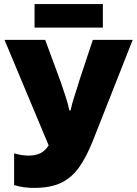

<svg xmlns="http://www.w3.org/2000/svg" viewBox="-20 -909 669 939"><path d="M147 10Q124 10 99 7Q74 4 49 -4V-159Q70 -153 87 -150.5Q104 -148 121 -148Q153 -148 177 -159.5Q201 -171 218 -198L2 -714H201L277 -508Q287 -478 300 -439.5Q313 -401 319 -369H325Q333 -406 347 -448Q361 -490 368 -515L434 -714H629L434 -220Q403 -142 367 -91Q331 -40 279 -15Q227 10 147 10ZM483 -889V-774H149V-889Z"/></svg>

Font: Noto Sans SemiCondensed Black
Style: Regular
Weight: 900
Width: 4
Designer: Monotype Design Team
Foundry: Monotype Imaging Inc.
Version: Version 2.013; ttfautohint (v1.8.4.7-5d5b)